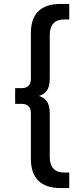

<svg xmlns="http://www.w3.org/2000/svg" viewBox="-20 -762 391 976"><path d="M288 194Q213 194 175 156.5Q137 119 137 46V-184Q137 -210 125 -222Q113 -234 92 -234H57V-314H92Q113 -314 125 -326Q137 -338 137 -364V-594Q137 -668 175 -705Q213 -742 288 -742H332V-663H307Q270 -663 251.5 -643Q233 -623 233 -585V-366Q233 -331 224 -311.5Q215 -292 197.5 -282.5Q180 -273 152 -268V-280Q180 -276 197.5 -266Q215 -256 224 -236.5Q233 -217 233 -182V37Q233 75 251.5 95Q270 115 307 115H332V194Z"/></svg>

Font: MOST Montserrat Medium
Style: Regular
Weight: 500
Designer: Julieta Ulanovsky
Foundry: Julieta Ulanovsky
Version: Version 8.000;March 11, 2024;FontCreator 15.0.0.2926 64-bit